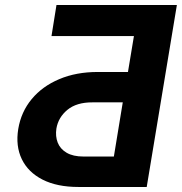

<svg xmlns="http://www.w3.org/2000/svg" viewBox="-20 -744 724 764"><path d="M563.8 0H292.3Q206.8 0 149.3 -29.3Q91.8 -58.7 66.7 -110.8Q41.6 -163 52.6 -230.7Q63.9 -298.8 106.2 -349.8Q148.4 -400.7 215.8 -429.1Q283.1 -457.6 369.1 -457.6H489.2L512.9 -600.4H184.9L204.7 -724H683.8ZM433.1 -121.1 468.5 -336.7H347.9Q284.8 -337 248.3 -307Q211.9 -276.9 204.4 -232.4Q199.8 -202 209.6 -176.7Q219.4 -151.4 245 -136.3Q270.6 -121.1 312.5 -121.1Z"/></svg>

Font: Inter
Style: Italic
Weight: 400
Italic angle: -9.3988°
Designer: Rasmus Andersson
Foundry: rsms
Version: Version 4.001;git-66647c0bb